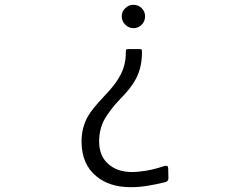

<svg xmlns="http://www.w3.org/2000/svg" viewBox="-20 -704 1040 798"><path d="M319 -116Q319 -176 347 -223Q363 -251 411 -302Q456 -348 476 -384Q503 -430 503 -485Q503 -496 504.5 -498Q506 -500 516 -500H557Q567 -500 568.5 -498.5Q570 -497 570 -486Q570 -420 542 -371Q533 -355 518 -335.5Q503 -316 480 -293Q457 -269 441.5 -248.5Q426 -228 416 -211Q392 -169 392 -116Q392 -56 430 -22.5Q468 11 528 11Q554 11 587.5 5.5Q621 0 663 -14Q679 -18 679 -5L680 36Q680 50 667 53Q627 63 591.5 68.5Q556 74 524 74Q435 74 381 29Q319 -21 319 -116ZM583 -636Q583 -616 569 -601.5Q555 -587 535 -587Q515 -587 500.5 -601.5Q486 -616 486 -636Q486 -656 500.5 -670Q515 -684 535 -684Q555 -684 569 -670Q583 -656 583 -636Z"/></svg>

Font: NanumGothicCoding
Style: Regular
Weight: 400
Monospace: yes
Designer: Kwon Bruce; Nicolas Noh; Sung-woo Choi; Go-un Cha; Soo-hyun Park;
Foundry: NHN Corporation
Version: Version 2.000;PS 1;hotconv 1.0.49;makeotf.lib2.0.14853